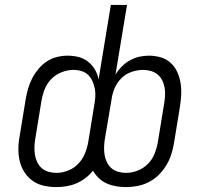

<svg xmlns="http://www.w3.org/2000/svg" viewBox="-20 -755 840 783"><path d="M210 8Q184 8 159 2.5Q134 -3 114 -17Q94 -31 80.5 -51.5Q67 -72 61 -96Q55 -120 55 -146.5Q55 -173 60 -199L85 -352Q89 -374 95 -395Q101 -416 111.5 -436Q122 -456 137 -474Q152 -492 171 -504.5Q190 -517 212 -522.5Q234 -528 255 -528Q279 -528 300.5 -522.5Q322 -517 339 -503.5Q356 -490 367 -471.5Q378 -453 382 -431L432 -735H498L451 -451Q462 -469 477 -484Q492 -499 510 -509Q528 -519 547.5 -523.5Q567 -528 587 -528Q611 -528 634.5 -521.5Q658 -515 675 -499.5Q692 -484 702 -463Q712 -442 716 -418.5Q720 -395 719 -370.5Q718 -346 714 -321L689 -168Q685 -145 677.5 -122.5Q670 -100 657 -79Q644 -58 626 -40.5Q608 -23 586 -12Q564 -1 540.5 3.5Q517 8 494 8Q473 8 453 4.5Q433 1 415 -7Q397 -15 383 -28.5Q369 -42 359 -59Q346 -42 328 -28.5Q310 -15 291 -7Q272 1 251 4.5Q230 8 210 8ZM494 -50Q518 -50 542 -59.5Q566 -69 584 -87.5Q602 -106 611 -129.5Q620 -153 624 -177L649 -330Q652 -347 653 -364Q654 -381 651.5 -396.5Q649 -412 642 -426.5Q635 -441 623 -451Q611 -461 595.5 -465.5Q580 -470 564 -470Q541 -470 517 -462Q493 -454 475 -436Q457 -418 447.5 -395.5Q438 -373 435 -350L408 -190Q405 -173 404.5 -156Q404 -139 406.5 -123.5Q409 -108 416 -93.5Q423 -79 434.5 -69Q446 -59 462 -54.5Q478 -50 494 -50ZM210 -50Q234 -50 258 -59.5Q282 -69 299.5 -87.5Q317 -106 326.5 -129.5Q336 -153 340 -177L364 -324Q367 -341 368.5 -358Q370 -375 367 -391.5Q364 -408 357.5 -423Q351 -438 340 -449Q329 -460 313 -465Q297 -470 280 -470Q256 -470 231.5 -460.5Q207 -451 189 -432.5Q171 -414 162 -390.5Q153 -367 149 -343L124 -190Q121 -173 120.5 -156Q120 -139 122.5 -123.5Q125 -108 132 -93.5Q139 -79 150.5 -69Q162 -59 178 -54.5Q194 -50 210 -50Z"/></svg>

Font: Iosevka Aile Light Oblique
Style: Regular
Weight: 300
Italic angle: -9°
Designer: Belleve Invis
Foundry: Belleve Invis
Version: Version 31.1.0; ttfautohint (v1.8.4)